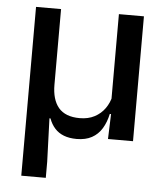

<svg xmlns="http://www.w3.org/2000/svg" viewBox="-49 -533 645 749"><g transform="rotate(5 273.0 -158.5)"><path d="M484.5 -489V0H386.5L390.5 -114.5L386.5 -120.5V-489ZM160 -192.5Q160 -164 166.5 -141.5Q173 -119 186.2 -103.2Q199.5 -87.5 220.2 -79.5Q241 -71.5 269.5 -71.5Q302.5 -71.5 327.2 -84.5Q352 -97.5 367.8 -119.8Q383.5 -142 389.5 -169.5L405.5 -98H385Q378 -65 363 -40.5Q348 -16 323.8 -2.8Q299.5 10.5 264.5 10.5Q235.5 10.5 214.2 2.2Q193 -6 178.8 -21.8Q164.5 -37.5 156 -60.5H152L158 109.5V172H62V-489H160Z"/></g></svg>

Font: Anek Tamil Medium
Style: Regular
Weight: 500
Designer: Aadarsh Rajan (Tamil), Yesha Goshar (Latin)
Foundry: Ek Type
Version: Version 1.003